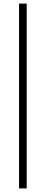

<svg xmlns="http://www.w3.org/2000/svg" viewBox="-20 -828 255 1068"><path d="M86 220V-808H128.5V220Z"/></svg>

Font: Encode Sans Semi Condensed ExtraLight
Style: Regular
Weight: 200
Width: 4
Designer: Multiple Designers
Foundry: Impallari Type
Version: Version 3.000; ttfautohint (v1.8.3) -l 8 -r 50 -G 200 -x 14 